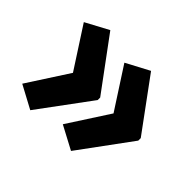

<svg xmlns="http://www.w3.org/2000/svg" viewBox="-107 -655 763 763"><g transform="rotate(45 274.5 -274.0)"><path d="M519 -267 359 -49 261 -101 373 -274 261 -447 359 -499 519 -281ZM291 -267 130 -49 33 -101 145 -274 33 -447 130 -499 291 -281Z"/></g></svg>

Font: Noto Sans Khmer Condensed
Style: Bold
Weight: 700
Width: 3
Designer: Danh Hong and the Monotype Design Team
Foundry: Monotype Imaging Inc.
Version: Version 2.004